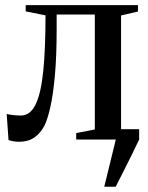

<svg xmlns="http://www.w3.org/2000/svg" viewBox="-20 -532 564 732"><path d="M377.5 180 421.5 0 404 -39.5H510.5V0Q496 31 480.5 62Q465 93 450 122.8Q435 152.5 421 180ZM53.5 8.5Q40.5 8.5 30.2 6.5Q20 4.5 12.5 2L5.5 -97.5Q15.5 -95 31 -93.2Q46.5 -91.5 59.5 -91.5Q95 -91.5 115.5 -133.2Q136 -175 144.8 -259.5Q153.5 -344 153.5 -473.5L78 -488.5V-512.5H506V-488L441.5 -473V-38.5L506.5 -24.5V0H270.5V-24.5L341.5 -38.5V-476.5H196V-422.5Q196 -317 189.2 -243.5Q182.5 -170 172 -124Q161.5 -78 150.5 -55Q135 -24.5 111.2 -8Q87.5 8.5 53.5 8.5Z"/></svg>

Font: Merriweather 120pt
Style: Regular
Weight: 400
Version: Version 2.100